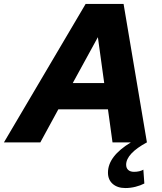

<svg xmlns="http://www.w3.org/2000/svg" viewBox="-74 -720 821 971"><path d="M560 231Q520 231 496 210Q472 189 472 153Q472 70 588 0H495L472 -167H221L130 0H-54L359 -700H551L669 0Q617 28 590.5 56.5Q564 85 564 113Q564 130 574.5 139.5Q585 149 604 149Q618 149 630.5 146Q643 143 651 138L656 208Q637 218 611.5 224.5Q586 231 560 231ZM294 -300H453L421 -532Z"/></svg>

Font: Red Hat Text VF
Style: Italic
Weight: 300
Italic angle: -12°
Designer: Pentagram, MCKL
Foundry: Pentagram, MCKL
Version: Version 1.023